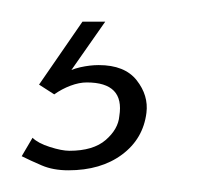

<svg xmlns="http://www.w3.org/2000/svg" viewBox="-73 -22 201 177"><path d="M-10 135Q-24 135 -34.5 130.5Q-45 126 -53 122L-43 105Q-38 110 -27 113.5Q-16 117 -9 117Q13 117 24.5 107Q36 97 37 85Q42 54 7 54Q0 54 -8 57Q-16 60 -23 65L-37 56L3 -2H24L-11 48L-16 47Q-8 42 1 40Q10 38 18 38Q42 38 53 52Q64 66 62 82Q59 106 39.5 120.5Q20 135 -10 135Z"/></svg>

Font: Alumni Sans Thin ExtraLight
Style: Italic
Weight: 250
Italic angle: -8°
Version: Version 1.016